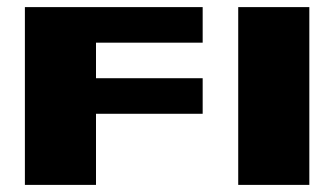

<svg xmlns="http://www.w3.org/2000/svg" viewBox="-20 -520 940 540"><path d="M50 -500H550V-400H250V-300H550V-200H250V0H50ZM650 -500H850V0H650Z"/></svg>

Font: Tokeely Brookings
Style: Regular
Weight: 400
Designer: Peter Wiegel
Foundry: Peter Wiegel
Version: Version 2.001